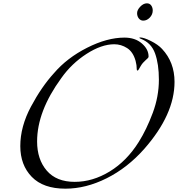

<svg xmlns="http://www.w3.org/2000/svg" viewBox="-20 -1112 1069 1154"><path d="M863 -1092Q880 -1092 889 -1079Q898 -1066 898 -1049Q898 -1025 880.5 -1006.5Q863 -988 841 -988Q825 -988 814.5 -1001Q804 -1014 804 -1033Q804 -1052 823 -1072Q842 -1092 863 -1092ZM1029 -620Q1029 -424 847 -217Q746 -103 621 -40.5Q496 22 373 22Q240 22 171 -49Q102 -120 102 -234Q102 -351 166 -471Q230 -591 305 -673Q383 -764 503.5 -825Q624 -886 728 -886Q792 -886 832.5 -851Q873 -816 873 -772Q873 -767 868.5 -762.5Q864 -758 855 -750Q846 -742 839 -734Q832 -726 825 -714Q818 -702 814 -695Q810 -688 807 -688Q802 -688 802 -695Q802 -720 795 -746Q780 -800 744 -823Q708 -846 667 -846Q590 -846 500 -788Q410 -730 348 -642Q203 -443 203 -262Q203 -154 261 -86.5Q319 -19 429 -19Q537 -19 639.5 -81.5Q742 -144 814 -259Q861 -334 898 -433Q935 -532 935 -633Q935 -727 912 -791Q889 -855 826 -879Q818 -882 818 -885Q818 -887 822 -887Q844 -887 887 -865.5Q930 -844 954 -818Q1029 -738 1029 -620Z"/></svg>

Font: Miama Nueva
Style: Medium
Weight: 400
Italic angle: -28°
Version: Version 1.0